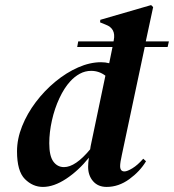

<svg xmlns="http://www.w3.org/2000/svg" viewBox="-20 -721 685 756"><path d="M149 15Q109 15 78 -16Q47 -47 47 -125Q47 -174 67 -224Q87 -274 121 -319Q155 -364 198 -399.5Q241 -435 287.5 -455.5Q334 -476 378 -476Q395 -476 410 -472L423 -536H284L288 -558H427L428 -563Q437 -609 396 -624L374 -633L375 -643L575 -701L583 -693L554 -558H645L640 -536H550L460 -112Q453 -81 453 -67Q453 -46 470 -46Q481 -46 501.5 -58.5Q522 -71 544 -96L555 -86Q531 -46 489 -15.5Q447 15 400 15Q366 15 346.5 -7.5Q327 -30 327 -64Q327 -79 330 -100Q289 -49 240.5 -17Q192 15 149 15ZM174 -157Q174 -107 190 -85Q206 -63 232 -63Q277 -63 335 -133Q336 -139 337 -146L395 -423Q370 -442 339 -442Q315 -442 294 -430.5Q273 -419 256 -400Q233 -375 214 -334.5Q195 -294 184.5 -247Q174 -200 174 -157Z"/></svg>

Font: DeepMind Serif Display
Style: Italic
Weight: 400
Italic angle: -12°
Designer: Frank Grießhammer / Modifications: Colophon Foundry
Foundry: Colophon Foundry
Version: Version 5.003; ttfautohint (v1.8.2)